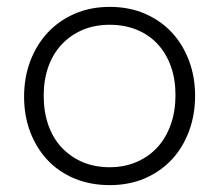

<svg xmlns="http://www.w3.org/2000/svg" viewBox="-20 -528 637 558"><path d="M299 10Q243 10 197 -9Q151 -28 118.5 -62.5Q86 -97 68 -144Q50 -191 50 -247Q50 -303 68 -350.5Q86 -398 118.5 -433Q151 -468 197 -488Q243 -508 299 -508Q355 -508 400.5 -488.5Q446 -469 478.5 -434.5Q511 -400 529 -352.5Q547 -305 547 -250Q547 -194 529 -146Q511 -98 478.5 -63.5Q446 -29 400.5 -9.5Q355 10 299 10ZM299 -456Q255 -456 220 -441Q185 -426 159.5 -399Q134 -372 120.5 -334Q107 -296 107 -250Q107 -203 120.5 -164.5Q134 -126 159.5 -99Q185 -72 220 -57Q255 -42 299 -42Q342 -42 377.5 -57.5Q413 -73 438 -100.5Q463 -128 476.5 -166.5Q490 -205 490 -252Q490 -298 476.5 -335.5Q463 -373 438 -400Q413 -427 377.5 -441.5Q342 -456 299 -456Z"/></svg>

Font: Snippet
Style: Regular
Weight: 400
Designer: Gesine Todt
Foundry: Gesine Todt
Version: Version 1.000